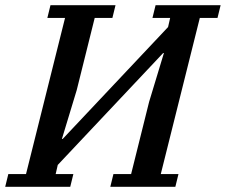

<svg xmlns="http://www.w3.org/2000/svg" viewBox="-46 -718 868 738"><path d="M-14 -49H54L204 -649H136L148 -698H398L386 -649H318L249 -372L192 -184H195L600 -614L608 -649H540L552 -698H802L790 -649H722L572 -49H640L628 0H378L390 -49H458L527 -326L584 -514H581L176 -84L168 -49H236L224 0H-26Z"/></svg>

Font: IBM Plex Serif Medm
Style: Italic
Weight: 500
Italic angle: -14°
Designer: Mike Abbink, Paul van der Laan, Pieter van Rosmalen
Foundry: Bold Monday
Version: Version 3.001